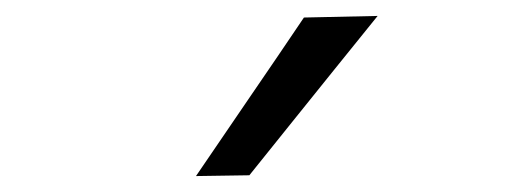

<svg xmlns="http://www.w3.org/2000/svg" viewBox="-20 -798 640 241"><path d="M226 -577Q260 -627 294.2 -677Q328.5 -727 361.5 -776L454 -778Q426.5 -744 399.5 -710.5Q372.5 -677 346 -644Q319.5 -611 293 -578Z"/></svg>

Font: Commissioner Thin
Style: Regular
Weight: 400
Version: Version 1.000